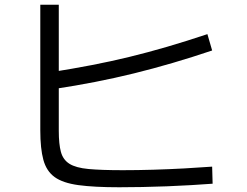

<svg xmlns="http://www.w3.org/2000/svg" viewBox="-20 -772 1040 810"><path d="M483 18Q377 18 311 9Q245 0 210.5 -25Q176 -50 163 -97.5Q150 -145 150 -222V-752H228V-220Q228 -164 237 -131Q246 -98 273 -81Q300 -64 353.5 -59Q407 -54 498 -54Q560 -54 627 -56Q694 -58 758 -61.5Q822 -65 875 -69L877 3Q836 6 786.5 9Q737 12 684 14Q631 16 579.5 17Q528 18 483 18ZM199 -468Q287 -482 367.5 -497.5Q448 -513 526 -532Q604 -551 684.5 -574.5Q765 -598 855 -628L875 -559Q706 -502 545.5 -462.5Q385 -423 211 -397Z"/></svg>

Font: M PLUS 2 Thin
Style: Regular
Weight: 400
Version: Version 1.001